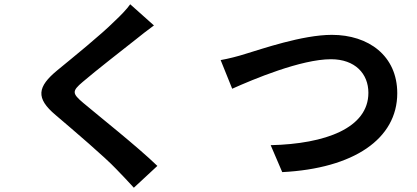

<svg xmlns="http://www.w3.org/2000/svg" viewBox="-20 -805 1952 898"><path d="M589 -785C574 -763 543 -731 516 -706C452 -642 322 -537 249 -477C154 -399 146 -346 240 -267C327 -193 471 -70 523 -15C550 13 579 43 606 73L716 -29C622 -120 440 -264 369 -324C317 -368 316 -379 367 -422C430 -476 555 -573 617 -622C639 -640 670 -664 700 -686Z M1012 -524 1066 -390C1164 -434 1388 -528 1528 -528C1641 -528 1703 -460 1703 -371C1703 -206 1502 -132 1246 -126L1300 0C1634 -17 1838 -155 1838 -369C1838 -544 1704 -642 1532 -642C1394 -642 1202 -575 1128 -553C1094 -542 1047 -530 1012 -524Z"/></svg>

Font: Kinto Sans
Style: Bold
Weight: 700
Designer: Authors: Ryoko NISHIZUKA  (kana & ideographs); Paul D. Hunt (Latin, Greek & Cyrillic); Wenlong ZHANG  (bopomofo); Sandol
Foundry: Adobe Systems Incorporated, ookami Inc.
Version: Version 0.001